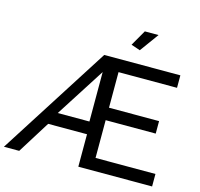

<svg xmlns="http://www.w3.org/2000/svg" viewBox="-151 -1052 1238 1189"><g transform="rotate(15 468.0 -458.0)"><path d="M633 -795 721 -916H633L575 -815ZM428 -710 -25 0H73L203 -208H452V0H925V-80H541V-322H862V-402H541V-630H916V-710ZM446 -288H243L446 -605Z"/></g></svg>

Font: FIGSv2-sans-serif Medium
Style: Regular
Weight: 500
Designer: Matt McInerney, Pablo Impallari, Rodrigo Fuenzalida,Mirko Velimirovic
Foundry: Matt McInerney, Pablo Impallari, Rodrigo Fuenzalida
Version: Version 4.021;hotconv 1.0.109;makeotfexe 2.5.65596